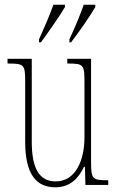

<svg xmlns="http://www.w3.org/2000/svg" viewBox="-20 -786 498 816"><path d="M275 -619V-606H282C318 -653 365 -721 385 -756V-766H336C320 -721 302 -677 275 -619ZM146 -619V-606H154C188 -653 236 -721 256 -756V-766H207C191 -721 172 -677 146 -619ZM215 10C276 10 313 -26 337 -77H341L343 0H440V-20H438C372 -20 367 -24 367 -101V-536H266V-516H269C339 -516 339 -510 339 -426V-203C339 -104 301 -15 217 -15C147 -15 115 -70 115 -183V-536H12V-516H16C81 -516 87 -511 87 -443V-184C87 -44 135 10 215 10Z"/></svg>

Font: Noto Serif Sinhala ExtraCondensed Thin
Style: Regular
Weight: 100
Width: 2
Designer: Jelle Bosma - Monotype Design Team
Foundry: Monotype Imaging Inc.
Version: Version 2.007